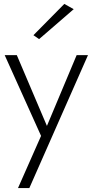

<svg xmlns="http://www.w3.org/2000/svg" viewBox="-20 -742 474 982"><path d="M357 -695 180 -542 151 -562 309 -722ZM430 -460 130 220H72L190 -47L4 -460H66L220 -98L372 -460Z"/></svg>

Font: Jost* Light
Style: Regular
Weight: 300
Version: Version 3.7